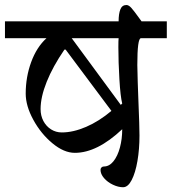

<svg xmlns="http://www.w3.org/2000/svg" viewBox="-30 -704 699 782"><path d="M453.1 -617.2Q453.1 -647.9 460.2 -665.8Q467.3 -683.6 484.9 -683.6Q494.1 -683.6 504.4 -672.4Q514.6 -661.1 532.2 -636.7L546.4 -617.2H649.4V-548.3H543.9Q529.3 -548.3 529.3 -439Q529.3 -419.4 531 -368.7Q532.7 -317.9 533.7 -294.4Q538.1 -189 538.1 -151.9Q538.1 -96.7 529.8 -48.3Q521.5 0 506.3 29.3Q491.2 58.6 471.2 58.6Q451.7 58.6 429.9 48.3Q408.2 38.1 393.8 21.5Q379.4 4.9 379.4 -12.2Q379.4 -18.1 383.3 -22Q387.2 -25.9 393.1 -25.9Q415 -25.9 432.1 -47.1Q449.2 -68.4 458.5 -103.3Q467.8 -138.2 467.8 -177.7Q365.7 -81.5 274.9 -81.5Q230.5 -81.5 183.6 -120.4Q136.7 -159.2 105.7 -216.1Q74.7 -272.9 74.7 -322.8Q74.7 -390.1 96.9 -450.9Q119.1 -511.7 159.2 -548.3H-9.8V-617.2ZM467.8 -282.2Q460.4 -311 456.3 -381.3Q452.1 -451.7 452.1 -511.7Q452.1 -540.5 453.1 -548.3H262.2L461.9 -276.9ZM237.3 -502H232.4Q185.1 -433.1 160.2 -370.8Q135.3 -308.6 135.3 -259.8Q135.3 -232.9 146.7 -211.2Q158.2 -189.5 178 -177Q197.8 -164.6 221.7 -164.6Q268.1 -164.6 320.8 -187.3Q373.5 -210 423.8 -252.4Z"/></svg>

Font: Dekko
Style: Regular
Weight: 400
Designer: Multiple
Foundry: Sorkin Type
Version: Version 2.001